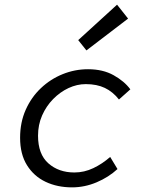

<svg xmlns="http://www.w3.org/2000/svg" viewBox="-20 -797 640 829"><path d="M291.2 12Q227.4 12 176.8 -12Q126.3 -36 96.6 -83.6Q66.8 -131.1 66.8 -202.2Q66.8 -268.7 91 -323Q115.2 -377.3 156.5 -416.3Q197.7 -455.4 250.3 -476.7Q303 -498.1 360.2 -498.1Q424.4 -498.1 470.8 -472.1Q517.1 -446.2 542.8 -411.2L493.6 -367.4Q467.1 -401 432.6 -417.4Q398.2 -433.8 350.2 -433.8Q312.6 -433.8 275.9 -416.8Q239.3 -399.7 209.4 -369.2Q179.4 -338.6 161.8 -298.4Q144.2 -258.2 144.2 -211.2Q144.2 -131.3 188.8 -91.8Q233.4 -52.3 301.2 -52.3Q343.8 -52.3 383.1 -71.1Q422.4 -89.9 455.7 -119.4L487.3 -67.1Q449 -31.8 397.3 -9.9Q345.5 12 291.2 12ZM353.2 -579.3 317.7 -623.8 485.4 -776.8 533 -716.7Z"/></svg>

Font: SourceCodeVF
Style: Italic
Weight: 200
Italic angle: -11°
Monospace: yes
Designer: Paul D. Hunt, Teo Tuominen
Foundry: Adobe
Version: Version 1.026;hotconv 1.1.0;makeotfexe 2.6.0